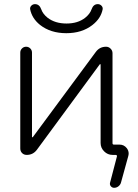

<svg xmlns="http://www.w3.org/2000/svg" viewBox="-20 -771 668 929"><path d="M422.9 -725.6Q431.6 -751 453.1 -751Q463.9 -751 471.2 -743.2Q478.5 -735.4 476.6 -725.6Q467.8 -681.6 427.7 -650.4Q377 -610.4 300.8 -610.4Q224.6 -610.4 173.8 -650.4Q134.8 -681.6 126 -725.6Q124 -735.4 131.3 -743.2Q138.7 -751 149.4 -751Q170.9 -751 179.7 -725.6Q187.5 -703.1 210.9 -684.6Q247.1 -657.2 301.8 -657.2Q356.4 -657.2 391.6 -684.6Q415 -703.1 422.9 -725.6ZM466.8 -459Q466.8 -460 465.3 -460.4Q463.9 -460.9 462.9 -460L158.2 -45.9Q139.6 -21.5 109.4 -21.5Q95.7 -21.5 86.9 -30.3Q78.1 -39.1 78.1 -52.7V-516.6Q78.1 -528.3 86.4 -536.6Q94.7 -544.9 106.4 -544.9Q118.2 -544.9 126.5 -536.6Q134.8 -528.3 134.8 -516.6V-109.4Q134.8 -107.4 136.2 -106.9Q137.7 -106.4 138.7 -107.4L443.4 -519.5Q461.9 -544.9 493.2 -544.9Q505.9 -544.9 515.1 -535.6Q524.4 -526.4 524.4 -513.7V-78.1Q524.4 -71.3 531.2 -71.3H558.6Q580.1 -71.3 593.8 -53.7Q602.5 -42 602.5 -28.3Q602.5 -22.5 600.6 -15.6L565.4 112.3Q562.5 123 553.2 130.4Q543.9 137.7 532.2 137.7Q522.5 137.7 516.1 129.9Q509.8 122.1 512.7 112.3L545.9 -14.6Q546.9 -16.6 544.9 -19Q543 -21.5 541 -21.5H524.4Q501 -21.5 483.9 -38.6Q466.8 -55.7 466.8 -79.1Z"/></svg>

Font: irohamaru Light
Style: Regular
Weight: 200
Designer: [Source Han Sans]
Ryoko NISHIZUKA  (kana & ideographs); Paul D. Hunt (Latin, Greek & Cyrillic); Wenlong ZHANG  (bopomofo
Version: Version 1.01